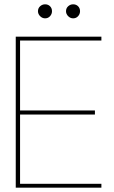

<svg xmlns="http://www.w3.org/2000/svg" viewBox="-20 -870 527 890"><path d="M53 0V-700H450V-682H73V-358H420V-339H73V-18H450V0ZM189 -785Q176 -785 166 -795Q156 -805 156 -818Q156 -832 166 -841Q176 -850 189 -850Q203 -850 212 -841Q221 -832 221 -818Q221 -805 212 -795Q203 -785 189 -785ZM319 -785Q306 -785 296 -795Q286 -805 286 -818Q286 -832 296 -841Q306 -850 319 -850Q333 -850 342 -841Q351 -832 351 -818Q351 -805 342 -795Q333 -785 319 -785Z"/></svg>

Font: DM Sans 36pt Thin
Style: Regular
Weight: 250
Designer: Colophon Foundry, Jonny Pinhorn
Foundry: Colophon Foundry
Version: Version 4.004;gftools[0.9.30]